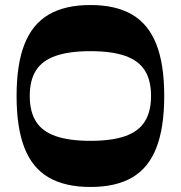

<svg xmlns="http://www.w3.org/2000/svg" viewBox="-20 -732 719 764"><path d="M339.7 12Q238.7 12 173.5 -26Q108.3 -64 77.1 -144.2Q46 -224.3 46 -350Q46 -476.7 77.5 -556.3Q109 -636 173.8 -674Q238.7 -712 339.7 -712Q440.8 -712 505.6 -674Q570.5 -636 602 -556.3Q633.5 -476.7 633.5 -350Q633.5 -224.3 602.3 -144.2Q571.2 -64 506.3 -26Q441.5 12 339.7 12ZM339.7 -171.6Q425.1 -171.6 478.3 -190.4Q531.4 -209.1 556.2 -248.5Q581 -287.9 581 -350Q581 -412.8 556.2 -451.8Q531.4 -490.9 478.3 -509.6Q425.1 -528.4 339.7 -528.4Q255 -528.4 201.5 -509.6Q148 -490.9 123.2 -451.8Q98.4 -412.8 98.4 -350Q98.4 -287.9 123.2 -248.5Q148 -209.1 201.5 -190.4Q255 -171.6 339.7 -171.6Z"/></svg>

Font: Ojuju ExtraLight
Style: Regular
Weight: 200
Designer: Chisaokwu Joboson, Mirko Velimirovic
Foundry: Udi Foundry
Version: Version 1.000